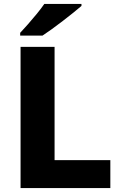

<svg xmlns="http://www.w3.org/2000/svg" viewBox="-20 -951 614 971"><path d="M84 0V-714H256V-141H538V0ZM392 -921Q376 -907 351 -887Q326 -867 297.5 -845Q269 -823 242 -803.5Q215 -784 195 -771H82V-785Q99 -803 121.5 -828.5Q144 -854 166.5 -881.5Q189 -909 204 -931H392Z"/></svg>

Font: Noto Kufi Arabic ExtraBold
Style: Regular
Weight: 800
Designer: Monotype Design Team, David Williams, Khaled Hosny
Foundry: Google LLC
Version: Version 2.109; ttfautohint (v1.8.4.7-5d5b)